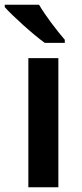

<svg xmlns="http://www.w3.org/2000/svg" viewBox="-38 -786 345 806"><path d="M126 -766H-18V-756C15 -719 101 -641 150 -606H234V-619C202 -656 152 -721 126 -766ZM207 0V-542H81V0Z"/></svg>

Font: Noto Sans Bamum SemiBold
Style: Regular
Weight: 600
Designer: Monotype Design Team
Foundry: Monotype Imaging Inc.
Version: Version 2.002